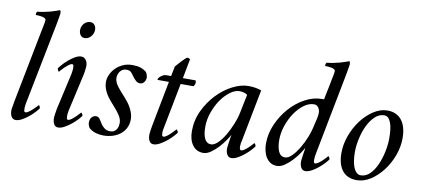

<svg xmlns="http://www.w3.org/2000/svg" viewBox="-65 -922 2566 1158"><g transform="rotate(10 1217.5 -343.5)"><path d="M136 -566 45 -100Q44 -92 42.5 -83.5Q41 -75 39.5 -68Q38 -61 37.5 -55.5Q37 -50 37 -47Q37 -24 46 -9Q55 6 72 6Q90 6 111.5 -6Q133 -18 152 -34Q171 -50 185.5 -66Q200 -82 204 -89Q204 -94 200.5 -100.5Q197 -107 195 -107Q194 -106 185.5 -97Q177 -88 166 -77.5Q155 -67 143 -58.5Q131 -50 123 -50Q115 -50 114 -59Q113 -68 113 -75Q113 -79 114.5 -91.5Q116 -104 117 -107L214 -598Q216 -607 218 -619Q220 -631 222 -642.5Q224 -654 225.5 -662.5Q227 -671 227 -674Q227 -679 226 -685Q225 -691 221 -693Q213 -690 199 -685Q185 -680 167 -675Q149 -670 128.5 -666Q108 -662 87 -660Q84 -657 82.5 -649.5Q81 -642 83 -639Q89 -639 99.5 -638.5Q110 -638 120 -636Q130 -634 137.5 -630Q145 -626 145 -619Q145 -611 142 -595.5Q139 -580 136 -566Z M414 -654Q403 -654 393 -649Q383 -644 376 -636Q369 -628 365 -617.5Q361 -607 361 -596Q361 -579 370 -566Q379 -553 396 -553Q408 -553 417.5 -558Q427 -563 434.5 -571.5Q442 -580 446 -590.5Q450 -601 450 -613Q450 -630 440.5 -642Q431 -654 414 -654ZM356 -327 305 -100Q304 -92 302.5 -83.5Q301 -75 300 -68Q299 -61 298.5 -55.5Q298 -50 298 -47Q298 -24 306.5 -9Q315 6 332 6Q350 6 371.5 -6Q393 -18 412.5 -34Q432 -50 446.5 -66Q461 -82 465 -89Q465 -94 460.5 -100.5Q456 -107 454 -107Q453 -106 445 -97Q437 -88 426 -77.5Q415 -67 403.5 -58.5Q392 -50 384 -50Q376 -50 375 -59Q374 -68 374 -75Q374 -79 375 -89Q376 -99 378 -107L429 -334Q431 -342 432 -350.5Q433 -359 434 -366.5Q435 -374 435.5 -379.5Q436 -385 436 -388Q436 -411 425 -425.5Q414 -440 397 -440Q379 -440 358.5 -428Q338 -416 319.5 -400Q301 -384 287 -368Q273 -352 269 -345Q269 -340 273 -333Q277 -326 279 -326Q280 -327 288 -336.5Q296 -346 307 -356.5Q318 -367 330 -376Q342 -385 350 -385Q358 -385 359 -375.5Q360 -366 360 -359Q360 -355 358.5 -343.5Q357 -332 356 -327Z M709 -443Q677 -443 651 -431Q625 -419 607 -400.5Q589 -382 579 -359.5Q569 -337 569 -316Q569 -294 575.5 -275.5Q582 -257 592.5 -240Q603 -223 616 -208Q629 -193 642 -178Q652 -167 661 -156Q670 -145 677.5 -133.5Q685 -122 689.5 -110Q694 -98 694 -85Q694 -77 692 -66.5Q690 -56 684.5 -47Q679 -38 669.5 -32Q660 -26 645 -26Q625 -26 612 -35.5Q599 -45 591 -56Q580 -73 571 -87Q562 -101 547 -101Q532 -101 521 -89Q510 -77 510 -55Q510 -47 514 -37.5Q518 -28 520 -24Q540 -7 563 -0.5Q586 6 609 6Q641 6 668 -3Q695 -12 714.5 -28Q734 -44 745 -67Q756 -90 756 -118Q756 -137 750.5 -154Q745 -171 736.5 -187Q728 -203 717 -217.5Q706 -232 694 -245Q682 -258 670.5 -271Q659 -284 649 -297Q639 -310 633 -323.5Q627 -337 627 -352Q627 -360 630 -370Q633 -380 639 -388.5Q645 -397 654.5 -403Q664 -409 677 -409Q699 -409 708 -399Q717 -389 725 -377Q735 -363 746.5 -352.5Q758 -342 772 -342Q787 -342 797 -354.5Q807 -367 807 -384Q807 -389 803.5 -400Q800 -411 796 -416Q779 -430 759 -436.5Q739 -443 709 -443Z M950 -418H920Q911 -418 903 -414Q895 -410 888 -404.5Q881 -399 877 -393.5Q873 -388 873 -384Q873 -382 874 -381.5Q875 -381 876 -381H943L889 -100Q886 -83 884 -68Q882 -53 882 -47Q882 -24 890.5 -9Q899 6 916 6Q934 6 955.5 -6Q977 -18 996.5 -34Q1016 -50 1030.5 -66Q1045 -82 1049 -89Q1049 -94 1044.5 -100.5Q1040 -107 1038 -107Q1037 -106 1029 -97Q1021 -88 1010 -77.5Q999 -67 987.5 -58.5Q976 -50 968 -50Q960 -50 958.5 -59Q957 -68 957 -75Q957 -79 958.5 -89Q960 -99 962 -107L1015 -381H1094Q1098 -387 1100.5 -392.5Q1103 -398 1103 -406Q1103 -410 1102 -414Q1101 -418 1098 -418H1022L1045 -538Q1042 -540 1037 -542Q1032 -544 1027 -544Q1024 -544 1015 -535.5Q1006 -527 995.5 -516Q985 -505 975.5 -494Q966 -483 962 -478Z M1421 -440Q1375 -440 1324 -414Q1273 -388 1230 -343Q1187 -298 1159 -239Q1131 -180 1131 -114Q1131 -60 1155 -27.5Q1179 5 1221 5Q1243 5 1266.5 -11.5Q1290 -28 1310.5 -50Q1331 -72 1347 -95.5Q1363 -119 1370 -132Q1369 -127 1367 -114.5Q1365 -102 1363 -88Q1361 -74 1359.5 -62.5Q1358 -51 1358 -47Q1358 -24 1367 -9Q1376 6 1393 6Q1411 6 1432.5 -6Q1454 -18 1473 -34Q1492 -50 1506.5 -66Q1521 -82 1525 -89Q1525 -94 1521 -100.5Q1517 -107 1515 -107Q1514 -106 1506 -97Q1498 -88 1487 -77.5Q1476 -67 1464 -58.5Q1452 -50 1444 -50Q1438 -50 1435.5 -56.5Q1433 -63 1433 -72Q1433 -82 1434.5 -92Q1436 -102 1438 -107L1500 -427Q1493 -430 1484.5 -432Q1476 -434 1466.5 -436Q1457 -438 1445.5 -439Q1434 -440 1421 -440ZM1374 -400Q1384 -400 1399 -396.5Q1414 -393 1421 -385L1399 -277Q1392 -241 1376 -201.5Q1360 -162 1340.5 -129Q1321 -96 1299 -75Q1277 -54 1258 -54Q1232 -54 1219 -79.5Q1206 -105 1206 -153Q1206 -197 1221.5 -241Q1237 -285 1261 -320Q1285 -355 1315 -377.5Q1345 -400 1374 -400Z M1711 -54Q1683 -54 1671 -82Q1659 -110 1659 -152Q1659 -196 1674 -240Q1689 -284 1713 -319.5Q1737 -355 1767.5 -377.5Q1798 -400 1829 -400Q1847 -400 1856.5 -385.5Q1866 -371 1866 -354Q1866 -345 1864.5 -335.5Q1863 -326 1861 -316.5Q1859 -307 1856.5 -297.5Q1854 -288 1852 -279Q1845 -242 1829.5 -202.5Q1814 -163 1794 -130Q1774 -97 1752.5 -75.5Q1731 -54 1711 -54ZM1672 5Q1695 5 1719.5 -12Q1744 -29 1765 -52Q1786 -75 1801.5 -98Q1817 -121 1823 -132Q1822 -127 1820 -114.5Q1818 -102 1816 -88.5Q1814 -75 1812.5 -63Q1811 -51 1811 -47Q1811 -24 1820 -9Q1829 6 1846 6Q1864 6 1885.5 -6Q1907 -18 1926 -34Q1945 -50 1959.5 -66Q1974 -82 1978 -89Q1978 -94 1974 -100.5Q1970 -107 1968 -107Q1967 -106 1959 -97Q1951 -88 1940 -77.5Q1929 -67 1917 -58.5Q1905 -50 1897 -50Q1889 -50 1888 -58.5Q1887 -67 1887 -74Q1887 -78 1888.5 -91Q1890 -104 1891 -107L1986 -598Q1988 -607 1990 -619Q1992 -631 1994 -642.5Q1996 -654 1997.5 -662.5Q1999 -671 1999 -674Q1999 -679 1998 -685Q1997 -691 1993 -693Q1985 -690 1971 -685Q1957 -680 1939 -675Q1921 -670 1900.5 -666Q1880 -662 1859 -660Q1856 -657 1854.5 -649.5Q1853 -642 1855 -639Q1861 -639 1871.5 -638.5Q1882 -638 1892 -636Q1902 -634 1909.5 -630Q1917 -626 1917 -619Q1917 -611 1914 -595Q1911 -579 1908 -566Q1904 -546 1900 -524Q1896 -506 1891.5 -484Q1887 -462 1883 -440Q1882 -440 1877.5 -440Q1873 -440 1872 -440Q1818 -440 1766.5 -412Q1715 -384 1674.5 -338Q1634 -292 1609 -234.5Q1584 -177 1584 -117Q1584 -95 1589 -73Q1594 -51 1604.5 -34Q1615 -17 1631.5 -6Q1648 5 1672 5Z M2258 -408Q2272 -408 2281.5 -399Q2291 -390 2298 -372.5Q2305 -355 2308 -330.5Q2311 -306 2311 -276Q2311 -238 2302 -194.5Q2293 -151 2276.5 -113.5Q2260 -76 2235.5 -51.5Q2211 -27 2179 -27Q2166 -27 2155 -36.5Q2144 -46 2136.5 -63Q2129 -80 2125 -105Q2121 -130 2121 -160Q2121 -198 2130.5 -241.5Q2140 -285 2157.5 -322Q2175 -359 2200.5 -383.5Q2226 -408 2258 -408ZM2272 -440Q2229 -440 2187.5 -413Q2146 -386 2113.5 -343Q2081 -300 2061.5 -246.5Q2042 -193 2042 -140Q2042 -107 2049 -80.5Q2056 -54 2070.5 -34.5Q2085 -15 2107.5 -4.5Q2130 6 2160 6Q2204 6 2245 -20.5Q2286 -47 2318.5 -89.5Q2351 -132 2370.5 -185Q2390 -238 2390 -291Q2390 -324 2383 -351Q2376 -378 2361.5 -398Q2347 -418 2324.5 -429Q2302 -440 2272 -440Z"/></g></svg>

Font: Vermiglione
Style: Italic
Weight: 400
Italic angle: -11°
Version: Version 1.105